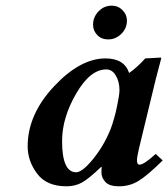

<svg xmlns="http://www.w3.org/2000/svg" viewBox="-20 -651 597 681"><path d="M373 -194.8Q386.2 -231 395 -273.4Q403.8 -315.9 403.8 -331.1Q403.8 -360.8 390.9 -382.8Q377.9 -404.8 356.9 -404.8Q299.8 -404.8 250 -318.8Q200.2 -232.9 200.2 -150.9Q200.2 -40 250 -40Q272 -40 310.5 -87.4Q349.1 -134.8 373 -194.8ZM339.8 -39.1Q339.8 -52.2 340.8 -58.1L338.9 -59.1Q293.9 -16.1 270 -3.2Q246.1 9.8 215.8 9.8Q145 9.8 111.6 -35.2Q78.1 -80.1 78.1 -131.8Q78.1 -244.6 171.1 -344.2Q264.2 -443.8 354 -443.8Q420.9 -443.8 438 -392.1Q467.8 -413.1 495.1 -443.8L549.8 -446.8Q551.8 -446.8 551.8 -443.8Q529.3 -359.9 520.5 -320.8L473.1 -125Q466.3 -96.2 465.8 -83Q465.8 -66.9 475.1 -66.9Q490.2 -66.9 532.2 -105L557.1 -82Q502 -27.8 470.9 -9Q439.9 9.8 401.9 9.8Q367.7 9.8 353.8 -5.6Q339.8 -21 339.8 -39.1ZM310.1 -563Q310.1 -590.8 329.6 -610.8Q349.1 -630.9 376 -630.9Q398.9 -630.9 414.6 -615Q430.2 -599.1 430.2 -578.1Q430.2 -550.3 410.2 -530.8Q390.1 -511.2 363.8 -511.2Q339.8 -511.2 325 -526.6Q310.1 -542 310.1 -563Z"/></svg>

Font: Linux Libertine
Style: Semibold Italic
Weight: 600
Italic angle: -11.5°
Designer: Philipp H. Poll
Foundry: Philipp H. Poll
Version: Version 5.1.2 ; ttfautohint (v0.9)